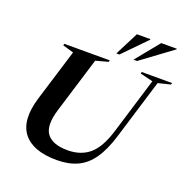

<svg xmlns="http://www.w3.org/2000/svg" viewBox="-161 -1086 1219 1248"><g transform="rotate(20 449.0 -461.5)"><path d="M260.5 -295.5Q224.5 -178 264 -125Q303.5 -72 408 -72Q499 -72 558.5 -122.2Q618 -172.5 655 -294L773.5 -682L685 -703.5L688 -715H898L894.5 -703.5L809.5 -682.5L683 -268.5Q652.5 -168.5 609.8 -106.5Q567 -44.5 506.8 -16.2Q446.5 12 363.5 12Q197 12 131 -73.8Q65 -159.5 115.5 -325L225 -681.5L149.5 -703.5L152.5 -715H467L463.5 -703.5L378.5 -680.5ZM610 -772 743 -935H851L850 -930.5L635 -772ZM491.5 -772 574.5 -935H668L667.5 -930.5L512.5 -772Z"/></g></svg>

Font: Newsreader Display SemiBold
Style: Italic
Weight: 600
Italic angle: -17°
Designer: Hugues Gentile
Foundry: Production Type
Version: Version 1.001